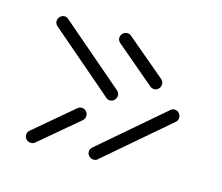

<svg xmlns="http://www.w3.org/2000/svg" viewBox="-57 -485 518 449"><g transform="rotate(15 202.0 -260.0)"><path d="M185.9 -397Q185.9 -403.3 190.6 -408Q195.2 -412.6 201.5 -412.6Q207.4 -412.6 211.1 -408.9L305.6 -329.3Q310.7 -324.8 310.7 -317.8Q310.7 -311.5 306.3 -306.9Q301.9 -302.2 295.6 -302.2Q290 -302.2 285.6 -305.9L191.5 -385.6Q185.9 -390.4 185.9 -397ZM201.5 -106.3Q195.2 -106.3 190.6 -110.7Q185.9 -115.2 185.9 -121.5Q185.9 -128.5 191.5 -133L344.4 -264.4Q348.5 -268.5 354.4 -268.5Q360.7 -268.5 365.2 -263.9Q369.6 -259.3 369.6 -253Q369.6 -245.9 364.4 -241.5L211.1 -110Q207.8 -106.3 201.5 -106.3ZM143.7 -216.3Q150 -216.3 154.4 -211.7Q158.9 -207 158.9 -200.7Q158.9 -193.7 153.7 -189.3L59.3 -109.6Q55.9 -106.3 49.6 -106.3Q43.3 -106.3 38.7 -110.7Q34.1 -115.2 34.1 -121.5Q34.1 -128.1 39.6 -133L133.7 -212.6Q138.1 -216.3 143.7 -216.3ZM217.8 -265.6Q217.8 -259.3 213.3 -254.6Q208.9 -250 202.6 -250Q196.7 -250 192.6 -254.1L39.6 -385.6Q34.1 -390 34.1 -397Q34.1 -403.3 38.7 -408Q43.3 -412.6 49.6 -412.6Q55.9 -412.6 59.3 -408.5L212.6 -277Q217.8 -272.6 217.8 -265.6Z"/></g></svg>

Font: 26F Galaxy Hebrew Ultra Light
Style: Regular
Weight: 200
Designer: C₂₉H₂₅N₃O₅
Version: Version 1.000